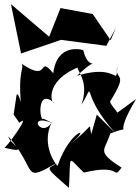

<svg xmlns="http://www.w3.org/2000/svg" viewBox="-28 -817 679 930"><path d="M38 -262 66 -222C130 -277 -5 -89 -8 -102C132 -67 12 -124 13 -156C158 11 74 72 249 -29C208 6 174 -21 306 93C316 -74 295 -61 378 19C569 -27 513 58 561 -5C434 -86 481 -86 506 -170C637 -224 503 -122 631 -337L518 -255C580 -248 512 -295 505 -325C600 -477 525 -420 540 -497C534 -387 550 -514 345 -450C480 -578 408 -441 375 -574C372 -576 248 -612 230 -462C151 -557 219 -410 76 -509C93 -484 54 -484 77 -277C90 -263 61 -386 52 -355ZM441 -262 414 -167C398 -229 438 -215 299 -109C436 -214 313 -198 251 -14C244 -16 170 -114 221 -221C166 -142 89 -290 258 -207L182 -242C165 -220 146 -397 235 -318C215 -317 188 -443 388 -504C283 -500 422 -465 366 -309C443 -434 349 -373 532 -171ZM508 -622 421 -749 265 -778 210 -639 25 -797 74 -558 268 -624 487 -595 534 -684Z"/></svg>

Font: Asimov Silicon
Style: Regular
Weight: 400
Designer: Google
Version: Version 2.000980; 2014